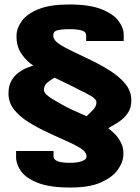

<svg xmlns="http://www.w3.org/2000/svg" viewBox="-20 -700 628 859"><path d="M294.5 139Q202 139 149 118Q96 97 74 65.8Q52 34.5 52 3V-24.5H219.5V-0.5Q219.5 28.5 292.5 28.5Q327.5 28.5 349 20Q370.5 11.5 366.5 -4.5Q365 -21.5 338.8 -37.8Q312.5 -54 273 -71.2Q233.5 -88.5 191.5 -108.5Q148 -128.5 108.2 -153.2Q68.5 -178 43.2 -209.5Q18 -241 18 -281.5Q18 -316 31 -338.8Q44 -361.5 62.8 -375.2Q81.5 -389 100 -396.2Q118.5 -403.5 129 -407Q101.5 -423 76.8 -458Q52 -493 54 -544.5Q55.5 -577 79.2 -608.2Q103 -639.5 154.2 -659.8Q205.5 -680 289.5 -680Q379.5 -680 432.8 -659.2Q486 -638.5 509.8 -607Q533.5 -575.5 533.5 -544V-516.5H365.5V-540.5Q365.5 -558.5 344.5 -564Q323.5 -569.5 292.5 -569.5Q257 -569.5 236.8 -564.5Q216.5 -559.5 218.5 -537.5Q220 -520 244.8 -503.2Q269.5 -486.5 307.8 -468.8Q346 -451 388.5 -430Q433 -408.5 474 -382.5Q515 -356.5 541.2 -324.2Q567.5 -292 567.5 -251Q567.5 -220.5 554.8 -199.2Q542 -178 524 -164Q506 -150 489.5 -141.2Q473 -132.5 465 -126Q473.5 -120 491 -103.2Q508.5 -86.5 521.8 -60.5Q535 -34.5 531.5 -0.5Q529.5 28 506.2 60.5Q483 93 432 116Q381 139 294.5 139ZM367.5 -180Q379.5 -191.5 395.5 -207.5Q411.5 -223.5 411.5 -242Q411.5 -256 388 -270.2Q364.5 -284.5 330.5 -300Q306.5 -313 278 -326.5Q249.5 -340 224 -352.5Q206 -342.5 191.2 -329.8Q176.5 -317 176.5 -297Q176.5 -285 195 -270.5Q213.5 -256 243 -240.5Q266.5 -225.5 300.8 -209.8Q335 -194 367.5 -180Z"/></svg>

Font: Anybody Black
Style: Regular
Weight: 900
Designer: Tyler Finck
Foundry: Etcetera Type Company
Version: Version 1.010; ttfautohint (v1.8.3) -l 8 -r 50 -G 200 -x 14 